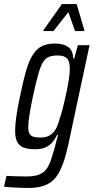

<svg xmlns="http://www.w3.org/2000/svg" viewBox="-60 -734 464 952"><path d="M78 198Q60 198 39.5 197Q19 196 -1 195Q-21 194 -40 192L-28 138Q-12 139 4.5 139.5Q21 140 38 140.5Q55 141 71 141Q107 141 130 133Q153 125 167.5 107.5Q182 90 192 60.5Q202 31 214 -12Q216 -23 220.5 -38Q225 -53 228 -65H223Q211 -40 195.5 -24Q180 -8 160 -1Q140 6 115 6Q80 6 58 -2Q36 -10 25.5 -30Q15 -50 15 -86Q15 -115 21 -157Q27 -199 39 -255Q55 -334 70 -385Q85 -436 104.5 -465Q124 -494 149.5 -506Q175 -518 211 -518Q236 -518 256 -512Q276 -506 289 -490.5Q302 -475 303 -444H308L326 -510H384L291 -75Q279 -13 266.5 32.5Q254 78 238.5 110Q223 142 202 161Q181 180 151 189Q121 198 78 198ZM141 -52Q163 -52 179 -59Q195 -66 207.5 -81Q220 -96 228 -120Q234 -137 242 -164Q250 -191 257.5 -222.5Q265 -254 271.5 -285.5Q278 -317 282 -344.5Q286 -372 286 -390Q287 -428 273 -443.5Q259 -459 227 -459Q201 -459 183.5 -452.5Q166 -446 153.5 -426Q141 -406 129.5 -365Q118 -324 103 -255Q92 -202 86 -164Q80 -126 80 -106Q80 -83 86 -71.5Q92 -60 106 -56Q120 -52 141 -52ZM155 -580 156 -585 247 -714H320L358 -585L357 -580H312L279 -674L205 -580Z"/></svg>

Font: Saira ExtraCondensed
Style: Italic
Weight: 400
Width: 2
Italic angle: -12°
Designer: Hector Gatti with collaboration of the Omnibus-Type team
Foundry: Omnibus-Type
Version: Version 1.101